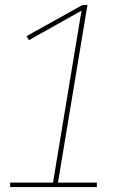

<svg xmlns="http://www.w3.org/2000/svg" viewBox="-20 -755 540 775"><path d="M21 0V-18H194L309 -712L97 -593L87 -609L313 -735H333L214 -18H371V0Z"/></svg>

Font: Iosevka Slab Thin
Style: Italic
Weight: 100
Italic angle: -9°
Monospace: yes
Designer: Belleve Invis
Foundry: Belleve Invis
Version: Version 11.1.1; ttfautohint (v1.8.3)